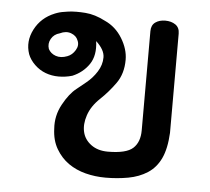

<svg xmlns="http://www.w3.org/2000/svg" viewBox="-42 -540 645 591"><g transform="rotate(5 280.0 -244.5)"><path d="M490.4 -149Q487.9 -100 473.7 -69.9Q459.6 -39.9 433.8 -23.2Q408.1 -6.6 374.5 -0.5Q340.9 5.6 304.5 5.6Q272.2 5.6 242.7 -2Q213.1 -9.6 189.6 -26Q166.2 -42.4 150.8 -68.7Q135.4 -94.9 134.3 -130.8Q131.3 -170.7 150.8 -206.3Q170.2 -241.9 191.9 -258.6Q201.5 -266.7 220.5 -281.8Q239.4 -297 252.8 -318.2Q266.2 -339.4 266.2 -362.6Q266.2 -385.9 239.4 -410.6Q245.5 -366.7 226.8 -339.1Q208.1 -311.6 175.8 -298Q155.1 -291.9 133.6 -291.9Q112.1 -291.9 93.2 -299Q74.2 -306.1 59.1 -320.7Q43.9 -335.4 37.4 -352.5Q24.2 -390.9 43.9 -429Q63.6 -467.2 105.1 -483.8Q99.5 -481.8 111.9 -486.4Q124.2 -490.9 146.7 -493.7Q169.2 -496.5 199 -494.2Q228.8 -491.9 260.6 -475.3Q294.4 -460.1 314.6 -427Q334.8 -393.9 334.8 -361.1Q334.8 -318.2 313.6 -288.4Q292.4 -258.6 267.2 -234.8Q240.4 -209.6 230.8 -180.8Q221.2 -152 226.8 -128.5Q232.3 -105.1 253 -89.9Q273.7 -74.7 304.5 -74.7Q361.6 -74.7 382.3 -93.7Q403 -112.6 403 -149V-455.6Q403 -474.2 415.4 -483.1Q427.8 -491.9 446 -491.9Q464.6 -491.9 477.5 -483.1Q490.4 -474.2 490.4 -455.6ZM181.8 -408.1Q176.8 -421.7 160.6 -427.8Q144.4 -433.8 125.8 -424.7Q108.1 -420.2 99.5 -405.1Q90.9 -389.9 96.5 -373.7Q103.5 -360.1 119.4 -354.5Q135.4 -349 155.1 -356.6Q170.2 -362.1 179.5 -377.8Q188.9 -393.4 181.8 -408.1Z"/></g></svg>

Font: Myanmar KatKuu
Style: Regular
Weight: 400
Designer: Khon Soe Zaw Thu
Foundry: MPUA
Version: Version 1.00 September 13, 2016, initial release